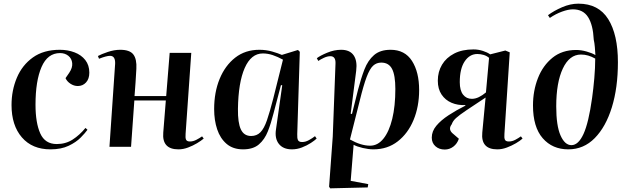

<svg xmlns="http://www.w3.org/2000/svg" viewBox="-20 -802 3427 1049"><path d="M307 -530Q350 -530 387 -516Q424 -502 446 -474Q468 -446 468 -405Q468 -371 450 -351.5Q432 -332 405 -332Q384 -332 365 -344.5Q346 -357 338 -375L358 -404Q377 -432 374.5 -457Q372 -482 353.5 -497Q335 -512 308 -512Q240 -512 207 -436Q174 -360 174 -230Q174 -131 200 -73Q226 -15 290 -15Q339 -15 377 -39.5Q415 -64 447 -103L458 -93Q446 -76 421 -50.5Q396 -25 355 -5.5Q314 14 256 14Q156 14 99.5 -51.5Q43 -117 43 -228Q43 -308 72 -377Q101 -446 159.5 -488Q218 -530 307 -530Z M886 -253H714L696 0H578L609 -453Q611 -497 581 -497Q562 -497 521 -481L515 -496Q533 -506 568.5 -518Q604 -530 637 -530Q689 -530 708.5 -504.5Q728 -479 725 -426Q723 -388 720.5 -351Q718 -314 715 -277H888L907 -513H1025L994 -71Q992 -49 996.5 -39Q1001 -29 1018 -29Q1035 -29 1052.5 -38Q1070 -47 1084 -57L1093 -45Q1079 -33 1056.5 -19.5Q1034 -6 1007.5 4Q981 14 955 14Q864 14 872 -78Z M1604 -69Q1603 -47 1608 -36.5Q1613 -26 1631 -26Q1649 -26 1668 -36.5Q1687 -47 1701 -58L1710 -45Q1700 -35 1678.5 -21Q1657 -7 1630 3.5Q1603 14 1575 14Q1527 14 1503.5 -16Q1480 -46 1488 -96L1522 -336L1515 -337L1474 -181Q1461 -129 1443.5 -84.5Q1426 -40 1394.5 -13Q1363 14 1308 14Q1253 14 1218 -16Q1183 -46 1166.5 -95.5Q1150 -145 1150 -206Q1150 -298 1180 -371Q1210 -444 1265 -487Q1320 -530 1397 -530Q1434 -530 1467 -520.5Q1500 -511 1520 -502L1608 -529L1618 -519ZM1352 -59Q1383 -59 1403 -79.5Q1423 -100 1438.5 -145Q1454 -190 1473 -264L1526 -476Q1497 -492 1470 -501Q1443 -510 1416 -510Q1352 -510 1317 -430.5Q1282 -351 1280 -207Q1279 -131 1296 -95Q1313 -59 1352 -59Z M1813 -454Q1815 -495 1785 -495Q1769 -495 1750.5 -486.5Q1732 -478 1719 -469L1711 -484Q1729 -498 1767.5 -514Q1806 -530 1844 -530Q1891 -530 1912 -500Q1933 -470 1926 -415L1896 -181L1903 -179L1936 -311Q1952 -373 1971 -422.5Q1990 -472 2023.5 -501Q2057 -530 2114 -530Q2192 -530 2231 -469Q2270 -408 2270 -310Q2270 -220 2239.5 -146.5Q2209 -73 2153 -29.5Q2097 14 2020 14Q1994 14 1962 6.5Q1930 -1 1912 -11L1896 186L1992 204L1989 222L1784 227L1778 218L1798 -56ZM2063 -460Q2037 -460 2018.5 -443Q2000 -426 1983 -381Q1966 -336 1946 -254L1892 -40Q1952 -6 2002 -6Q2044 -6 2075 -44.5Q2106 -83 2123 -152.5Q2140 -222 2140 -316Q2140 -391 2122 -425.5Q2104 -460 2063 -460Z M2633 -269Q2565 -224 2527 -198.5Q2489 -173 2471.5 -157Q2454 -141 2448 -123Q2428 -97 2451 -75L2487 -44Q2478 -17 2457 -1Q2436 15 2410 15Q2379 15 2359 -3Q2339 -21 2339 -50Q2339 -85 2364 -115Q2389 -145 2431 -172.5Q2473 -200 2523 -225L2522 -228Q2481 -226 2447 -240.5Q2413 -255 2392.5 -285.5Q2372 -316 2372 -361Q2372 -410 2395 -448.5Q2418 -487 2461.5 -509.5Q2505 -532 2567 -532Q2593 -532 2618 -524Q2643 -516 2658 -505L2741 -526L2765 -516L2736 -71Q2734 -49 2738.5 -39Q2743 -29 2760 -29Q2778 -29 2795 -38Q2812 -47 2826 -57L2835 -45Q2822 -33 2799 -19.5Q2776 -6 2749.5 4Q2723 14 2697 14Q2606 14 2615 -78ZM2652 -486Q2639 -497 2622 -502Q2605 -507 2588 -507Q2546 -507 2519 -467Q2492 -427 2492 -353Q2492 -308 2510 -285Q2528 -262 2558 -262Q2577 -262 2596.5 -271.5Q2616 -281 2635 -297Z M2974 -719Q3006 -743 3051 -762.5Q3096 -782 3140 -782Q3250 -782 3303 -697.5Q3356 -613 3356 -462Q3356 -323 3323 -216Q3290 -109 3229.5 -47.5Q3169 14 3085 14Q2998 14 2945 -47Q2892 -108 2892 -226Q2892 -306 2919 -375Q2946 -444 2998.5 -486.5Q3051 -529 3128 -529Q3155 -529 3185 -520.5Q3215 -512 3233 -501Q3232 -520 3230 -544Q3228 -568 3224 -585Q3220 -666 3193 -708.5Q3166 -751 3110 -751Q3085 -751 3050.5 -738.5Q3016 -726 2984 -704ZM3102 -9Q3140 -9 3168 -70Q3196 -131 3215 -267Q3222 -317 3227 -374.5Q3232 -432 3232 -482Q3212 -493 3193.5 -498.5Q3175 -504 3154 -504Q3091 -504 3055 -427.5Q3019 -351 3019 -221Q3019 -115 3042.5 -62Q3066 -9 3102 -9Z"/></svg>

Font: Literata 72pt SemiBold
Style: Italic
Weight: 600
Italic angle: -2°
Designer: Latin by Veronika Burian and Jose Scaglione. Greek by Irene Vlachou. Cyrillic by Vera Evstafieva
Foundry: TypeTogether
Version: Version 3.002